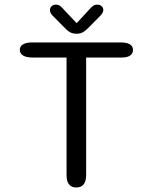

<svg xmlns="http://www.w3.org/2000/svg" viewBox="-20 -802 659 828"><path d="M499.5 -619Q553.5 -619 553.5 -587Q553.5 -571.5 541.5 -562.8Q529.5 -554 506.5 -554H351.5V-47.5Q351.5 6.5 309 6.5Q267 6.5 267 -47.5V-554H119.5Q93 -554 79.2 -562.8Q65.5 -571.5 65.5 -587Q65.5 -602.5 79.2 -610.8Q93 -619 119.5 -619ZM413.5 -735 366.5 -687.5Q352 -672 339.8 -664.2Q327.5 -656.5 310 -656.5Q292.5 -656.5 280 -664.2Q267.5 -672 253.5 -687.5L206.5 -735Q195.5 -746.5 195.5 -758Q195.5 -768.5 202.5 -775.2Q209.5 -782 221 -782Q232 -782 239.5 -776.2Q247 -770.5 255.5 -760.5L310.5 -702L364 -760Q373 -770 380.5 -776Q388 -782 399 -782Q411 -782 418.2 -775.5Q425.5 -769 425.5 -759Q425.5 -754 422.8 -747.8Q420 -741.5 413.5 -735Z"/></svg>

Font: Sono ExtraLight Monospace
Style: Regular
Weight: 400
Version: Version 2.112